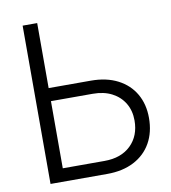

<svg xmlns="http://www.w3.org/2000/svg" viewBox="-82 -799 773 869"><g transform="rotate(-10 305.0 -364.0)"><path d="M128.4 -428.7H340.8Q412.1 -428.7 463.9 -402.1Q515.6 -375.5 543.2 -327.9Q570.8 -280.3 570.8 -217.3Q570.8 -151.4 543.2 -102.5Q515.6 -53.7 463.9 -26.9Q412.1 0 340.8 0H80.1V-727.5H147V-60.1H338.9Q415.5 -60.1 460 -103.3Q504.4 -146.5 504.4 -217.3Q504.4 -262.2 484.1 -296.1Q463.9 -330.1 427 -349.4Q390.1 -368.7 338.9 -368.7H128.4Z"/></g></svg>

Font: Inter 28pt Light
Style: Regular
Weight: 300
Designer: Rasmus Andersson
Foundry: rsms
Version: Version 4.001;git-66647c0bb